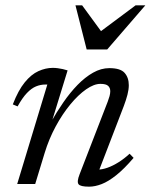

<svg xmlns="http://www.w3.org/2000/svg" viewBox="-20 -690 565 720"><path d="M46 -291 28 -298.5Q48.5 -351.5 72.8 -381.2Q97 -411 124 -423.2Q151 -435.5 178 -435.5Q187.5 -435.5 196.8 -434.2Q206 -433 215.2 -431Q224.5 -429 233.5 -426L173.5 -231H170.5Q192.5 -270 217.8 -306.5Q243 -343 271 -371.8Q299 -400.5 329 -417.5Q359 -434.5 390 -434.5Q431.5 -434.5 447.2 -416.8Q463 -399 463 -370.5Q463 -354.5 458 -335Q453 -315.5 444.5 -293L345.5 -35.5L346.5 -54Q363 -54 383 -61Q403 -68 424.5 -81.5Q446 -95 466 -113.5L481 -98Q446 -57 416.2 -33.2Q386.5 -9.5 361.5 0.2Q336.5 10 314 10Q281.5 10 274.5 0.8Q267.5 -8.5 278.5 -36.5L384 -309Q388 -319.5 390.8 -329.5Q393.5 -339.5 393.5 -348Q393.5 -360.5 385.5 -368Q377.5 -375.5 356.5 -375.5Q332.5 -375.5 303 -355Q273.5 -334.5 243.8 -298.5Q214 -262.5 188.8 -215.8Q163.5 -169 147.5 -116.5L112 0H44.5L157.5 -373Q155.5 -373 153.8 -373Q152 -373 150 -373Q132 -373 115 -366Q98 -359 81 -341.2Q64 -323.5 46 -291ZM525 -670 382 -504.5H305L263 -670H288L363 -567.5H351L488.5 -670Z"/></svg>

Font: Newsreader 16pt
Style: Italic
Weight: 400
Italic angle: -17°
Designer: Hugues Gentile
Foundry: Production Type
Version: Version 1.003